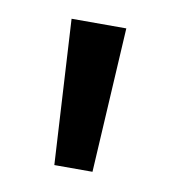

<svg xmlns="http://www.w3.org/2000/svg" viewBox="-44 -729 308 342"><g transform="rotate(10 109.5 -558.0)"><path d="M60 -689H159L144 -427H75Z"/></g></svg>

Font: Wolseley Sans
Style: Regular
Weight: 400
Designer: Carrois Corporate & Edenspiekermann AG
Foundry: Carrois Corporate GbR & Edenspiekermann AG
Version: Version 4.202